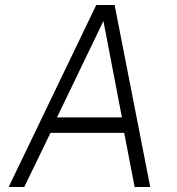

<svg xmlns="http://www.w3.org/2000/svg" viewBox="-20 -743 705 763"><path d="M14.5 0 362.5 -723H435.5L577 0H515L473.5 -215H180.5L76.5 0ZM206.5 -276.5H464.5L391 -659.5Z"/></svg>

Font: Public Sans ExtraLight
Style: Italic
Weight: 200
Italic angle: -8°
Designer: The Public Sans project authors (U.S. Web Design System). Libre Franklin designed by Pablo Impallari and Rodrigo Fuenzal
Version: Version 1.007; ttfautohint (v1.8.1) -l 8 -r 50 -G 200 -x 14 